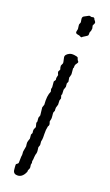

<svg xmlns="http://www.w3.org/2000/svg" viewBox="-126 -680 519 909"><g transform="rotate(15 133.5 -225.5)"><path d="M178.2 -307.1 172.9 -297.9V-280.8Q168 -271 166 -265.1L165 -242.2Q162.1 -239.3 162.1 -235.8L165 -222.2Q160.2 -212.4 160.2 -210.9L159.2 -189.9L152.8 -173.8Q151.9 -170.9 151.9 -165.5V-158.2L147 -148.9Q146 -144 146.5 -131.3Q147 -118.7 144.5 -112.8Q142.1 -106.9 141.6 -104.5Q141.1 -102.1 142.6 -97.2Q144 -92.8 144 -87.9Q144 -83 139.2 -78.1Q133.3 -60.1 132.3 -39.1Q131.3 -18.1 129.4 -11.2Q127 -3.9 126.5 -1Q126 2 126.5 8.3Q127 14.6 126 18.1L121.1 28.8Q121.1 33.2 121.6 43Q122.1 52.7 120.1 58.6Q118.2 64.5 116.7 67.4Q115.2 71.3 114.3 79.1Q113.3 86.9 112.8 89.8L109.9 100.6L110.8 108.4L107.9 118.2Q107.9 120.1 108.4 126.5Q108.9 132.8 107.9 135.7Q106.9 138.7 104.5 142.1Q102.1 146 101.6 147.5Q101.1 148.9 101.1 151.9Q101.1 154.8 100.1 155.8Q81.5 190.4 51.8 182.1Q42 179.2 39.1 168.9Q38.1 168 38.1 151.9Q38.1 135.7 39.1 134.3Q40 132.8 45.4 129.9Q50.8 127 50.8 123L54.2 92.8Q57.1 83 56.6 76.2Q56.2 69.3 57.1 65.9L64 40Q64 36.1 63.5 27.8Q63 19.5 66.9 11.2Q70.8 2.9 71.8 0V-20L77.1 -28.8Q77.1 -30.8 76.7 -38.1Q76.2 -45.4 80.1 -51.3Q84 -57.1 85 -60.1L82 -78.1Q82 -84 85 -86.9V-106L90.8 -119.1L89.8 -158.2L96.2 -172.9Q96.2 -217.8 109.9 -240.2L107.9 -252.9L110.8 -262.2V-290Q110.8 -292 115.2 -295.9Q119.6 -299.8 118.2 -304.7Q117.2 -310.1 123 -325.2Q118.2 -336.4 119.1 -341.8L126 -353Q123 -363.3 124 -372.1L130.9 -384.8Q131.8 -390.1 130.4 -397Q128.9 -403.8 128.4 -413.1Q127 -427.7 148.4 -436Q158.2 -439.9 173.3 -436.5Q188 -433.1 189.9 -430.7Q191.9 -428.7 192.4 -423.8Q192.9 -418.9 199.2 -410.2Q199.2 -405.3 192.4 -398.4Q185.5 -391.6 186 -378.9Q183.1 -376 183.1 -373V-345.2Q178.2 -329.1 176.8 -328.1ZM224.6 -602.1Q221.2 -597.2 220.2 -594.2L222.2 -580.1L219.2 -566.9Q217.8 -564.9 216.8 -563.5Q215.8 -562 214.8 -559.1Q213.9 -555.7 213.9 -550.8Q213.9 -545.9 211.9 -543.5Q210 -541 200.7 -536.6Q191.4 -532.2 188.5 -530.3Q186 -527.8 184.1 -526.9Q182.6 -525.9 177.7 -528.3Q172.9 -531.2 171.4 -532.2Q169.9 -533.2 166 -533.7Q162.1 -534.2 156.7 -537.1Q151.4 -540 153.8 -548.8Q155.8 -557.1 156.7 -558.1Q157.2 -559.1 157.2 -561Q157.2 -563 156.7 -572.3Q156.2 -582 157.2 -584Q158.2 -585.9 160.2 -589.4Q162.1 -592.8 162.1 -595.7Q162.1 -598.6 161.1 -609.4Q160.2 -620.6 168.5 -624.5Q189 -633.3 191.4 -634.3Q193.4 -635.7 198.2 -633.8Q203.1 -631.8 204.1 -631.8L214.8 -632.8Q220.2 -629.9 220.2 -625Q228 -614.3 228 -610.4Q228 -606.4 224.6 -602.1Z"/></g></svg>

Font: AntiqueNobleLightItalic
Style: LightItalic
Weight: 400
Version: Version 001.000